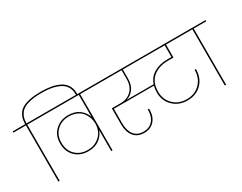

<svg xmlns="http://www.w3.org/2000/svg" viewBox="-140 -1550 2695 2142"><g transform="rotate(-30 1207.5 -479.0)"><path d="M144 -724V0H127V-724H-35V-740H127V-744Q127 -799 145 -839.5Q163 -880 192.5 -904Q222 -928 266.5 -942.5Q311 -957 357 -962Q403 -967 461 -967Q532 -967 589.5 -956.5Q647 -946 695.5 -922Q744 -898 771 -854Q798 -810 798 -749V-733H781V-749Q781 -806 755 -847Q729 -888 682 -910Q635 -932 581 -941.5Q527 -951 461 -951Q407 -951 364.5 -946.5Q322 -942 279 -929Q236 -916 208 -894Q180 -872 162 -834Q144 -796 144 -744V-740H306V-724Z M589 -141Q663 -141 714.5 -176Q766 -211 787 -257.5Q808 -304 808 -354V-355Q808 -394 795.5 -431Q783 -468 758 -500.5Q733 -533 689 -552.5Q645 -572 589 -572Q498 -572 435.5 -514Q373 -456 373 -359Q373 -258 434 -199.5Q495 -141 589 -141ZM987 -724H825V0H808V-271Q787 -208 731 -166.5Q675 -125 589 -125Q488 -125 422 -188Q356 -251 356 -359Q356 -463 423.5 -525.5Q491 -588 589 -588Q676 -588 731.5 -546.5Q787 -505 808 -441V-724H236V-740H987Z M1375 -611Q1375 -529 1338.5 -477.5Q1302 -426 1242 -409H1590Q1618 -491 1690.5 -532Q1763 -573 1863 -573H1914V-724H1375ZM1410 -188Q1410 -98 1361.5 -44.5Q1313 9 1231 9Q1143 9 1097.5 -49Q1052 -107 1052 -205V-410H1162Q1252 -410 1305.5 -464Q1359 -518 1359 -611V-724H917V-740H2179V-724H1931V-557H1863Q1742 -557 1667 -494.5Q1592 -432 1592 -312Q1592 -210 1659.5 -144.5Q1727 -79 1830 -79Q1934 -79 2000.5 -146.5Q2067 -214 2067 -320H2084Q2084 -206 2013.5 -134.5Q1943 -63 1830 -63Q1720 -63 1647.5 -133Q1575 -203 1575 -311Q1575 -352 1585 -394H1069V-204Q1069 -114 1110 -60.5Q1151 -7 1231 -7Q1306 -7 1349.5 -56.5Q1393 -106 1393 -188V-199H1410Z M2271 0V-724H2109V-740H2450V-724H2288V0Z"/></g></svg>

Font: Poppins Thin
Style: Regular
Weight: 250
Designer: Ninad Kale (Devanagari), Jonny Pinhorn (Latin)
Foundry: Indian Type Foundry
Version: Version 3.200;PS 1.000;hotconv 16.6.54;makeotf.lib2.5.65590